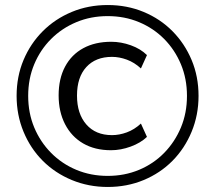

<svg xmlns="http://www.w3.org/2000/svg" viewBox="-20 -734 855 763"><path d="M408 9Q332 9 265.5 -18.5Q199 -46 150 -95Q101 -144 73.5 -210.5Q46 -277 46 -353Q46 -430 73.5 -495.5Q101 -561 150 -610Q199 -659 265 -686.5Q331 -714 408 -714Q485 -714 551 -686.5Q617 -659 665.5 -610Q714 -561 741.5 -495.5Q769 -430 769 -353Q769 -277 741.5 -210.5Q714 -144 665.5 -95Q617 -46 551 -18.5Q485 9 408 9ZM421 -137Q357 -137 310.5 -164Q264 -191 238.5 -240.5Q213 -290 213 -355Q213 -421 238.5 -469Q264 -517 311 -542.5Q358 -568 422 -568Q461 -568 500 -554Q539 -540 564 -515L540 -462Q514 -486 484 -497Q454 -508 425 -508Q360 -508 323 -467.5Q286 -427 286 -354Q286 -282 323 -239.5Q360 -197 425 -197Q454 -197 484 -208Q514 -219 540 -243L564 -190Q539 -166 499.5 -151.5Q460 -137 421 -137ZM408 -35Q475 -35 532.5 -59Q590 -83 632.5 -126.5Q675 -170 699 -227.5Q723 -285 723 -353Q723 -421 699 -478.5Q675 -536 632.5 -579Q590 -622 532.5 -646Q475 -670 408 -670Q341 -670 283.5 -646Q226 -622 183 -579Q140 -536 116 -478.5Q92 -421 92 -353Q92 -285 116 -227.5Q140 -170 183 -126.5Q226 -83 283.5 -59Q341 -35 408 -35Z"/></svg>

Font: Nunito Sans 11pt
Style: Regular
Weight: 400
Version: Version 3.101;gftools[0.9.27]